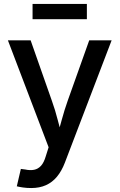

<svg xmlns="http://www.w3.org/2000/svg" viewBox="-20 -743 604 970"><path d="M64.9 198.2 85.4 110.4 107.4 113.3Q132.3 118.7 152.3 114.7Q172.4 110.8 187.3 94.5Q202.1 78.1 211.4 45.9L225.6 1L20 -539.1H134.8L241.7 -234.9Q259.3 -186 271.5 -137.5Q283.7 -88.9 297.4 -40.5H265.1Q278.8 -88.9 292 -137.7Q305.2 -186.5 322.3 -234.9L430.7 -539.1H543.9L307.6 79.1Q291.5 121.1 267.8 149.7Q244.1 178.2 211.9 192.6Q179.7 207 137.7 207Q114.7 207 95.5 204.1Q76.2 201.2 64.9 198.2ZM418.9 -723.1V-646H144.5V-723.1Z"/></svg>

Font: Inter 18pt Medium
Style: Regular
Weight: 500
Designer: Rasmus Andersson
Foundry: rsms
Version: Version 4.001;git-66647c0bb